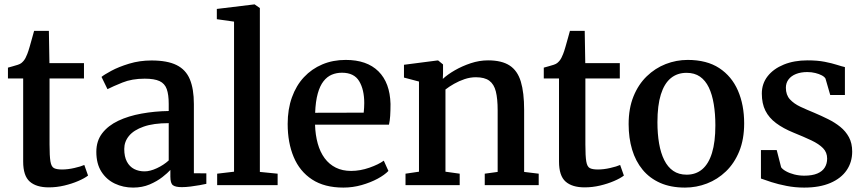

<svg xmlns="http://www.w3.org/2000/svg" viewBox="-20 -839 3920 870"><path d="M201 10Q144.5 10 114.8 -16.2Q85 -42.5 85 -107V-483.5H16V-532.5Q26.5 -535.5 38.5 -538.8Q50.5 -542 61 -545.5Q71.5 -549 77 -553.5Q83 -558.5 87.5 -564Q92 -569.5 95.8 -576.8Q99.5 -584 103.5 -594Q108.5 -606.5 114.2 -626.5Q120 -646.5 125.5 -666.5Q131 -686.5 134.5 -699H201.5L204 -553H360.5V-483.5H204.5V-184.5Q204.5 -132 208.5 -107.8Q212.5 -83.5 224.8 -77.2Q237 -71 261 -71Q287.5 -71 317 -77.8Q346.5 -84.5 362 -91.5L379 -43.5Q363 -31 334.5 -18.8Q306 -6.5 271.2 1.8Q236.5 10 201 10Z M583 11Q538.5 11 500.5 -7Q462.5 -25 439.5 -61Q416.5 -97 416.5 -151Q416.5 -200.5 443.2 -235.2Q470 -270 516 -291.8Q562 -313.5 621 -324.2Q680 -335 744.5 -336V-368.5Q744.5 -410.5 735.5 -435.5Q726.5 -460.5 703 -471.5Q679.5 -482.5 635.5 -482.5Q578 -482.5 534.8 -465Q491.5 -447.5 467 -435L440 -490.5Q451 -500 484.2 -518Q517.5 -536 565.2 -550.5Q613 -565 666.5 -565Q738 -565 780 -544.2Q822 -523.5 840.2 -479.8Q858.5 -436 858.5 -367.5V-54L915 -53.5V-6Q904 -3.5 884.8 0Q865.5 3.5 843.8 6.2Q822 9 804 9Q775 9 763.5 0.2Q752 -8.5 752 -38.5V-69Q740 -55.5 715.8 -36.5Q691.5 -17.5 658 -3.2Q624.5 11 583 11ZM635 -62.5Q660 -62.5 690.8 -76.8Q721.5 -91 744.5 -112V-281Q675.5 -281 630.8 -265.2Q586 -249.5 564.5 -223.2Q543 -197 543 -164Q543 -129 555 -106.5Q567 -84 587.8 -73.2Q608.5 -62.5 635 -62.5Z M1040.5 -61V-741L962.5 -752V-798.5L1131.5 -819H1134L1157.5 -802.5V-60L1238 -52V0H964V-52Z M1536 11Q1450 11 1394 -25.8Q1338 -62.5 1310.8 -127.5Q1283.5 -192.5 1283.5 -277.5Q1283.5 -344 1302.8 -397.8Q1322 -451.5 1357.2 -489.2Q1392.5 -527 1440.5 -547.2Q1488.5 -567.5 1546.5 -567.5Q1642.5 -567.5 1694.8 -515.8Q1747 -464 1749.5 -368Q1749.5 -337 1748 -314Q1746.5 -291 1742.5 -274H1407.5Q1409 -227 1419.8 -188.5Q1430.5 -150 1451 -122.2Q1471.5 -94.5 1501.5 -79.5Q1531.5 -64.5 1571 -64.5Q1612 -64.5 1654 -79.2Q1696 -94 1719 -111L1740 -64.5Q1723 -46.5 1691 -29.2Q1659 -12 1618.8 -0.5Q1578.5 11 1536 11ZM1408 -328 1628 -328.5Q1629 -338 1629.8 -350Q1630.5 -362 1630.5 -372Q1630.5 -433 1607.5 -471.2Q1584.5 -509.5 1529.5 -509.5Q1504.5 -509.5 1483.2 -500.5Q1462 -491.5 1445.8 -470.8Q1429.5 -450 1419.8 -415Q1410 -380 1408 -328Z M1878.5 -61V-469.5L1810.5 -487.5V-545.5L1961.5 -565H1965.5L1987.5 -547V-506.5L1986.5 -481.5Q2008 -501.5 2041 -520.5Q2074 -539.5 2113 -552.5Q2152 -565.5 2191.5 -565.5Q2253.5 -565.5 2289.2 -542.2Q2325 -519 2340 -469.2Q2355 -419.5 2355 -341V-60L2421 -52V0H2176.5V-52L2235 -60V-339.5Q2235 -391.5 2226.8 -424.5Q2218.5 -457.5 2197.2 -473.2Q2176 -489 2136 -489Q2110.5 -489 2085.2 -480.5Q2060 -472 2037.5 -459.2Q2015 -446.5 1998.5 -433.5V-61L2063 -52V0H1817.5V-52Z M2629 10Q2572.5 10 2542.8 -16.2Q2513 -42.5 2513 -107V-483.5H2444V-532.5Q2454.5 -535.5 2466.5 -538.8Q2478.5 -542 2489 -545.5Q2499.5 -549 2505 -553.5Q2511 -558.5 2515.5 -564Q2520 -569.5 2523.8 -576.8Q2527.5 -584 2531.5 -594Q2536.5 -606.5 2542.2 -626.5Q2548 -646.5 2553.5 -666.5Q2559 -686.5 2562.5 -699H2629.5L2632 -553H2788.5V-483.5H2632.5V-184.5Q2632.5 -132 2636.5 -107.8Q2640.5 -83.5 2652.8 -77.2Q2665 -71 2689 -71Q2715.5 -71 2745 -77.8Q2774.5 -84.5 2790 -91.5L2807 -43.5Q2791 -31 2762.5 -18.8Q2734 -6.5 2699.2 1.8Q2664.5 10 2629 10Z M2828.5 -276.5Q2828.5 -348 2850.5 -402.2Q2872.5 -456.5 2910.5 -493.2Q2948.5 -530 2996.5 -548.8Q3044.5 -567.5 3096 -567.5Q3182.5 -567.5 3239 -530.5Q3295.5 -493.5 3323.8 -428.5Q3352 -363.5 3352 -280Q3352 -208 3329.8 -153.5Q3307.5 -99 3269.5 -62.5Q3231.5 -26 3183.5 -7.5Q3135.5 11 3084 11Q3019.5 11 2971.5 -10.2Q2923.5 -31.5 2891.8 -70Q2860 -108.5 2844.2 -161.2Q2828.5 -214 2828.5 -276.5ZM3091.5 -47.5Q3133 -47.5 3162 -72Q3191 -96.5 3206.2 -146Q3221.5 -195.5 3221.5 -271Q3221.5 -323.5 3214.2 -367.2Q3207 -411 3191.8 -442.8Q3176.5 -474.5 3151.8 -491.8Q3127 -509 3091 -509Q3049 -509 3019.5 -484.8Q2990 -460.5 2974.5 -411Q2959 -361.5 2959 -285.5Q2959 -232.5 2966.5 -189Q2974 -145.5 2989.8 -113.8Q3005.5 -82 3030.5 -64.8Q3055.5 -47.5 3091.5 -47.5Z M3624 11Q3583 11 3544.5 3.5Q3506 -4 3475.5 -13.8Q3445 -23.5 3428 -30V-159H3499.5L3519.5 -81Q3525.5 -72 3541.5 -63Q3557.5 -54 3579.2 -48.5Q3601 -43 3624 -43Q3660.5 -43 3683.5 -52.8Q3706.5 -62.5 3717.2 -80Q3728 -97.5 3728 -120.5Q3728 -148.5 3709.5 -167.5Q3691 -186.5 3656.8 -202.8Q3622.5 -219 3575.5 -238Q3529 -257 3496.8 -281Q3464.5 -305 3448.2 -337.5Q3432 -370 3432 -415Q3432 -460 3458.5 -493.8Q3485 -527.5 3531.8 -546.5Q3578.5 -565.5 3639 -565.5Q3684 -565.5 3717 -559Q3750 -552.5 3772.5 -545.2Q3795 -538 3808.5 -535V-408.5H3742L3720.5 -483Q3716 -491 3703.8 -497.5Q3691.5 -504 3674.5 -508.2Q3657.5 -512.5 3638 -512.5Q3609 -512.5 3587 -503.8Q3565 -495 3553 -479Q3541 -463 3541 -441.5Q3541 -409 3559.2 -389Q3577.5 -369 3607 -355.2Q3636.5 -341.5 3669.5 -328Q3701.5 -314.5 3732.2 -299.2Q3763 -284 3787.5 -264.2Q3812 -244.5 3826.8 -217.2Q3841.5 -190 3841.5 -152Q3841.5 -104.5 3816.5 -67.8Q3791.5 -31 3742.8 -10Q3694 11 3624 11Z"/></svg>

Font: Merriweather 24pt SemiBold
Style: Regular
Weight: 600
Designer: Eben Sorkin
Foundry: Eben Sorkin
Version: Version 2.100